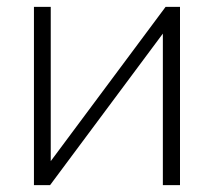

<svg xmlns="http://www.w3.org/2000/svg" viewBox="-20 -540 624 560"><path d="M128 -520V-70L463 -520H505V0H455V-442L126 0H79V-520Z"/></svg>

Font: Raleway
Style: Light
Weight: 300
Designer: Matt McInerney, Pablo Impallari, Rodrigo Fuenzalida
Foundry: Matt McInerney, Pablo Impallari, Rodrigo Fuenzalida
Version: Version 3.000